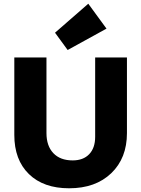

<svg xmlns="http://www.w3.org/2000/svg" viewBox="-20 -1003 760 1033"><path d="M344 -734 276 -827 455 -983 553 -849ZM352 10Q214 10 135.5 -66.5Q57 -143 57 -277V-694H230V-287Q230 -218 267 -179Q304 -140 371 -140Q428 -140 460 -173.5Q492 -207 492 -267V-694H663V-287Q663 -152 578.5 -71Q494 10 352 10Z"/></svg>

Font: Cantarell Extra Bold
Style: Regular
Weight: 800
Designer: Dave Crossland, Nikolaus Waxweiler, Florian Fecher, Jacques Le Bailly, Eben Sorkin, Alexei Vanyashin, Alexios Zavras, Em
Version: Version 0.303